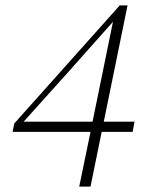

<svg xmlns="http://www.w3.org/2000/svg" viewBox="-20 -677 532 715"><path d="M275 18 320 -200 322 -211 403 -607H393L423 -621L238 -413L52 -206L61 -236V-224H481L474 -186H27L33 -217L426 -657H455L317 18Z"/></svg>

Font: Source Serif 4 36pt Light
Style: Italic
Weight: 300
Italic angle: -12°
Designer: Frank Grießhammer
Foundry: Adobe Systems Incorporated
Version: Version 4.004;hotconv 1.0.116;makeotfexe 2.5.65601